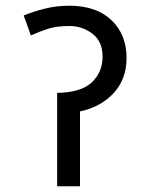

<svg xmlns="http://www.w3.org/2000/svg" viewBox="-20 -652 509 672"><path d="M222 -632Q317 -632 370 -581.5Q423 -531 423 -449Q423 -376 378.5 -327Q334 -278 260 -262V0H180V-327Q263 -328 301 -363.5Q339 -399 339 -454Q339 -507 303.5 -534Q268 -561 223 -561Q179 -561 149 -551.5Q119 -542 88 -528L63 -598Q95 -611 136 -621.5Q177 -632 222 -632Z"/></svg>

Font: Noto Sans
Style: Italic
Weight: 400
Italic angle: -12°
Designer: Monotype Design Team
Foundry: Monotype Imaging Inc.
Version: Version 2.013; ttfautohint (v1.8.4.7-5d5b)